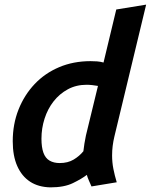

<svg xmlns="http://www.w3.org/2000/svg" viewBox="-20 -797 651 829"><path d="M198 12Q146 11 110 -12.5Q74 -36 54.5 -80Q35 -124 35 -187Q35 -261 60 -324Q85 -387 129.5 -434Q174 -481 235.5 -507Q297 -533 371 -533Q385 -533 399 -532Q413 -531 427 -527L482 -756L611 -777L474 -208Q469 -187 466.5 -167Q464 -147 464 -126Q464 -96 469.5 -68Q475 -40 484 -10L375 8Q371 -1 364 -17Q357 -33 355 -42Q333 -25 295 -6.5Q257 12 198 12ZM238 -93Q273 -93 298 -108Q323 -123 340 -144Q342 -161 344.5 -177Q347 -193 351 -212L403 -426Q392 -428 378.5 -429.5Q365 -431 354 -431Q309 -431 273 -411.5Q237 -392 211.5 -359.5Q186 -327 172.5 -285Q159 -243 159 -198Q159 -161 167.5 -137.5Q176 -114 194 -103.5Q212 -93 238 -93Z"/></svg>

Font: Ubuntu Sans Mono SemiBold
Style: Italic
Weight: 600
Italic angle: -13.5°
Monospace: yes
Designer: Dalton Maag Ltd
Foundry: Dalton Maag Ltd
Version: Version 1.006